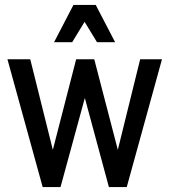

<svg xmlns="http://www.w3.org/2000/svg" viewBox="-20 -754 684 774"><path d="M10 -515H102L193 -150L287 -515H360L455 -150L545 -515H633L491 0H419L322 -359L224 0H152ZM198 -584 276 -734H366L444 -584H371L321 -666L271 -584Z"/></svg>

Font: Radio Canada Condensed
Style: Regular
Weight: 400
Width: 3
Designer: Charles Daoud, Etienne Aubert Bonn, Alexandre Saumier Demers, Jacques Le Bailly
Foundry: Radio-Canada
Version: Version 2.104; ttfautohint (v1.8.4.7-5d5b);gftools[0.9.28.de